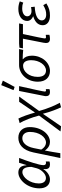

<svg xmlns="http://www.w3.org/2000/svg" viewBox="1026 -1840 1005 3097"><g transform="rotate(-90 1528.5 -291.5)"><path d="M183 12C240 12 305 -25 347 -93H351C350 -79 349 -65 349 -58C351 -6 382 12 425 12C445 12 458 9 473 4L472 -56C466 -54 458 -52 448 -52C423 -52 413 -70 413 -94C413 -160 473 -337 529 -486H451L415 -368H411C406 -457 366 -498 294 -498C174 -498 39 -349 39 -159C39 -49 94 12 183 12ZM208 -53C153 -53 118 -91 118 -168C118 -311 216 -433 301 -433C356 -433 385 -388 385 -287L363 -203C344 -129 271 -53 208 -53Z M528 179H606C619 87 632 23 649 -70C689 -11 740 12 788 12C908 12 1027 -121 1027 -314C1027 -424 963 -498 856 -498C749 -498 654 -429 618 -254ZM777 -52C746 -52 702 -67 664 -129L688 -249C715 -381 781 -434 847 -434C911 -434 949 -384 949 -312C949 -161 866 -52 777 -52Z M1040 191 1239 -99H1243C1271 14 1316 128 1346 191L1419 171C1376 93 1321 -36 1287 -163L1519 -485H1435L1264 -233H1260C1235 -329 1194 -441 1165 -497L1092 -477C1136 -402 1182 -283 1213 -164L957 182Z M1591 12C1611 12 1626 9 1639 4V-55C1630 -52 1624 -52 1620 -52C1608 -52 1600 -58 1600 -71C1600 -93 1638 -263 1688 -486H1610L1532 -93C1528 -77 1526 -63 1526 -52C1526 -11 1548 12 1591 12ZM1675 -558 1777 -748 1704 -774 1623 -576Z M1932 12C2067 12 2179 -117 2179 -279C2179 -347 2158 -395 2122 -424V-428C2173 -428 2220 -425 2272 -420L2286 -486H2026C1898 -486 1759 -373 1759 -183C1759 -55 1832 12 1932 12ZM1940 -52C1878 -52 1837 -93 1837 -186C1837 -328 1924 -422 2016 -422C2080 -422 2106 -366 2106 -291C2106 -159 2028 -52 1940 -52Z M2449 12C2478 12 2495 8 2516 3L2515 -56C2498 -53 2490 -52 2478 -52C2465 -52 2457 -58 2457 -71C2457 -90 2486 -233 2528 -424H2687L2699 -486H2375L2308 -481L2297 -424H2453L2388 -93C2385 -77 2383 -63 2383 -52C2383 -11 2405 12 2449 12Z M2823 12C2897 12 2949 -1 3022 -46L2994 -96C2933 -61 2895 -49 2841 -49C2784 -49 2748 -77 2748 -120C2748 -180 2814 -226 2969 -234L2962 -294C2937 -288 2919 -286 2897 -286C2850 -286 2814 -314 2814 -354C2814 -405 2869 -436 2941 -436C2975 -436 2999 -433 3035 -419L3055 -475C3014 -490 2980 -498 2933 -498C2825 -498 2739 -446 2739 -356C2739 -310 2773 -275 2812 -261V-257C2741 -236 2670 -192 2670 -105C2670 -34 2730 12 2823 12Z"/></g></svg>

Font: Source Sans Pro
Style: Italic
Weight: 400
Italic angle: -11°
Designer: Paul D. Hunt
Foundry: Adobe Systems Incorporated
Version: Version 3.006;hotconv 1.0.111;makeotfexe 2.5.65597